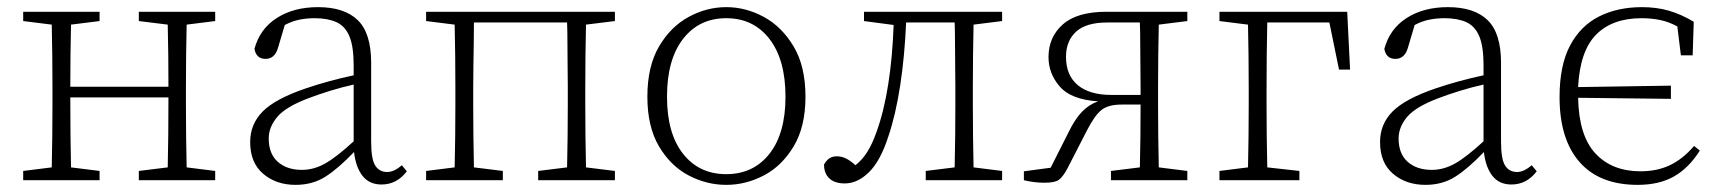

<svg xmlns="http://www.w3.org/2000/svg" viewBox="-20 -505 4822 538"><path d="M369 -446V-472H583V-446L503 -436Q502 -398 501.5 -348.5Q501 -299 501 -262V-210Q501 -173 501.5 -123.5Q502 -74 503 -36L583 -26V0H369V-26L450 -36Q451 -75 451.5 -129Q452 -183 452 -232H177Q177 -180 177.5 -127Q178 -74 179 -36L259 -26V0H45V-26L125 -36Q126 -74 126.5 -123.5Q127 -173 127 -210V-262Q127 -299 126.5 -348.5Q126 -398 125 -436L45 -446V-472H259V-446L179 -436Q178 -399 177.5 -350.5Q177 -302 177 -262H452Q452 -303 451.5 -351Q451 -399 450 -436Z M1049 12Q1015 12 996 -12Q977 -36 972 -79Q928 -33 892 -10Q856 13 808 13Q754 13 717.5 -18Q681 -49 681 -107Q681 -157 716 -192.5Q751 -228 836 -257Q868 -268 903 -277.5Q938 -287 971 -294V-322Q971 -375 959 -403.5Q947 -432 922.5 -443Q898 -454 861 -454Q840 -454 819.5 -450Q799 -446 778 -435L759 -371Q750 -340 724 -340Q698 -340 693 -368Q708 -424 755.5 -454.5Q803 -485 871 -485Q945 -485 982.5 -448.5Q1020 -412 1020 -329V-108Q1020 -59 1031.5 -41Q1043 -23 1065 -23Q1084 -23 1106 -42L1120 -25Q1092 12 1049 12ZM733 -117Q733 -74 758.5 -51.5Q784 -29 826 -29Q859 -29 890.5 -46.5Q922 -64 971 -109V-268Q939 -261 905 -250.5Q871 -240 845 -230Q781 -206 757 -177.5Q733 -149 733 -117Z M1174 0V-26L1254 -36Q1255 -74 1255.5 -123.5Q1256 -173 1256 -210V-262Q1256 -299 1255.5 -348.5Q1255 -398 1254 -436L1174 -446V-472H1703V-446L1622 -436Q1621 -398 1620.5 -348.5Q1620 -299 1620 -262V-210Q1620 -173 1620.5 -123.5Q1621 -74 1622 -36L1703 -26V0H1488V-26L1569 -36Q1570 -74 1570.5 -123.5Q1571 -173 1571 -210V-262Q1571 -288 1570.5 -320Q1570 -352 1570 -384.5Q1570 -417 1569 -442H1308Q1308 -417 1307.5 -384.5Q1307 -352 1306.5 -320Q1306 -288 1306 -262V-210Q1306 -173 1306.5 -123.5Q1307 -74 1308 -36L1389 -26V0Z M2015 13Q1960 13 1909.5 -13.5Q1859 -40 1826.5 -95Q1794 -150 1794 -234Q1794 -319 1826.5 -374.5Q1859 -430 1909.5 -457.5Q1960 -485 2015 -485Q2070 -485 2120.5 -457.5Q2171 -430 2204 -374.5Q2237 -319 2237 -234Q2237 -150 2204 -95Q2171 -40 2120.5 -13.5Q2070 13 2015 13ZM2015 -17Q2091 -17 2136 -74Q2181 -131 2181 -234Q2181 -338 2136 -396Q2091 -454 2015 -454Q1939 -454 1894 -396Q1849 -338 1849 -234Q1849 -131 1894 -74Q1939 -17 2015 -17Z M2347 9Q2319 9 2304 -5Q2289 -19 2289 -44Q2295 -55 2303.5 -61Q2312 -67 2325 -67Q2339 -67 2351.5 -60.5Q2364 -54 2377 -42Q2396 -57 2410 -79Q2424 -101 2436 -135Q2457 -193 2469 -269.5Q2481 -346 2484 -435L2401 -446V-472H2788V-446L2708 -436Q2707 -398 2706.5 -348.5Q2706 -299 2706 -262V-210Q2706 -173 2706.5 -123.5Q2707 -74 2708 -36L2788 -26V0H2574V-26L2655 -36Q2656 -74 2656.5 -123.5Q2657 -173 2657 -210V-262Q2657 -288 2656.5 -320Q2656 -352 2656 -384.5Q2656 -417 2655 -442H2519Q2515 -348 2502.5 -266Q2490 -184 2469 -122Q2447 -54 2415 -22.5Q2383 9 2347 9Z M3094 -239H3176V-262Q3176 -288 3175.5 -320Q3175 -352 3175 -384.5Q3175 -417 3174 -442H3083Q3023 -442 2995 -416Q2967 -390 2967 -346Q2967 -294 3000 -266.5Q3033 -239 3094 -239ZM2849 0V-25L2924 -35L2975 -136Q2992 -171 3011.5 -191.5Q3031 -212 3057 -221Q2981 -226 2949.5 -262.5Q2918 -299 2918 -345Q2918 -401 2958 -436.5Q2998 -472 3080 -472H3307V-446L3227 -436Q3226 -398 3225.5 -348.5Q3225 -299 3225 -262V-210Q3225 -173 3225.5 -123.5Q3226 -74 3227 -36L3307 -26V0H3093V-26L3174 -36Q3175 -73 3175.5 -121.5Q3176 -170 3176 -212H3123Q3085 -212 3066 -196.5Q3047 -181 3026 -140L2971 -33Q2958 -9 2947 -1Q2936 7 2906 7Q2891 7 2876 5Q2861 3 2849 0Z M3397 -446V-472H3755L3763 -310H3732L3705 -442H3531Q3530 -403 3529.5 -350.5Q3529 -298 3529 -256V-210Q3529 -173 3529.5 -123.5Q3530 -74 3531 -36L3621 -26V0H3397V-26L3477 -36Q3478 -74 3478.5 -123.5Q3479 -173 3479 -210V-256Q3479 -297 3478.5 -347.5Q3478 -398 3477 -436Z M4215 12Q4181 12 4162 -12Q4143 -36 4138 -79Q4094 -33 4058 -10Q4022 13 3974 13Q3920 13 3883.5 -18Q3847 -49 3847 -107Q3847 -157 3882 -192.5Q3917 -228 4002 -257Q4034 -268 4069 -277.5Q4104 -287 4137 -294V-322Q4137 -375 4125 -403.5Q4113 -432 4088.5 -443Q4064 -454 4027 -454Q4006 -454 3985.5 -450Q3965 -446 3944 -435L3925 -371Q3916 -340 3890 -340Q3864 -340 3859 -368Q3874 -424 3921.5 -454.5Q3969 -485 4037 -485Q4111 -485 4148.5 -448.5Q4186 -412 4186 -329V-108Q4186 -59 4197.5 -41Q4209 -23 4231 -23Q4250 -23 4272 -42L4286 -25Q4258 12 4215 12ZM3899 -117Q3899 -74 3924.5 -51.5Q3950 -29 3992 -29Q4025 -29 4056.5 -46.5Q4088 -64 4137 -109V-268Q4105 -261 4071 -250.5Q4037 -240 4011 -230Q3947 -206 3923 -177.5Q3899 -149 3899 -117Z M4569 13Q4462 13 4406 -51Q4350 -115 4350 -233Q4350 -322 4379.5 -377.5Q4409 -433 4461 -459Q4513 -485 4581 -485Q4622 -485 4656.5 -475Q4691 -465 4726 -444L4723 -350H4690L4680 -431Q4656 -444 4631.5 -449Q4607 -454 4580 -454Q4498 -454 4452.5 -408Q4407 -362 4402 -261L4662 -265V-228L4402 -231Q4404 -125 4450.5 -75Q4497 -25 4577 -25Q4623 -25 4659 -42Q4695 -59 4727 -96L4743 -83Q4712 -34 4670.5 -10.5Q4629 13 4569 13Z"/></svg>

Font: Source Serif Pro Light
Style: Regular
Weight: 300
Designer: Frank Grießhammer
Foundry: Adobe Systems Incorporated
Version: Version 3.001;hotconv 1.0.111;makeotfexe 2.5.65597